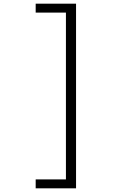

<svg xmlns="http://www.w3.org/2000/svg" viewBox="-20 -822 690 1044"><path d="M393.5 202H174V153.5H338.5V-753.5H174V-802H393.5Z"/></svg>

Font: Trispace ExtraLight
Style: Regular
Weight: 200
Designer: Tyler Finck
Foundry: Etcetera Type Company
Version: Version 1.210; ttfautohint (v1.8.3)